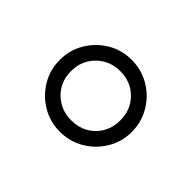

<svg xmlns="http://www.w3.org/2000/svg" viewBox="-66 -906 453 453"><g transform="rotate(45 160.0 -680.0)"><path d="M160 -560Q127 -560 99.8 -576.2Q72.5 -592.5 56.2 -619.8Q40 -647 40 -680Q40 -713 56.2 -740.2Q72.5 -767.5 99.8 -783.8Q127 -800 160 -800Q193 -800 220.5 -783.8Q248 -767.5 264.2 -740Q280.5 -712.5 280.5 -679.5Q280.5 -647 264.2 -619.8Q248 -592.5 220.5 -576.2Q193 -560 160 -560ZM160 -598Q195.5 -598 218.8 -621.2Q242 -644.5 242 -680Q242 -715 218.8 -738.5Q195.5 -762 160 -762Q125 -762 101.2 -738.5Q77.5 -715 77.5 -680Q77.5 -644.5 101.2 -621.2Q125 -598 160 -598Z"/></g></svg>

Font: Bodoni Moda SC 11pt
Style: Bold
Weight: 700
Version: Version 2.005